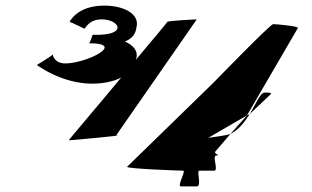

<svg xmlns="http://www.w3.org/2000/svg" viewBox="-20 -664 1113 684"><path d="M112 -432C112 -432 199 -366 308 -366C349 -366 386 -374 412 -388C321 -278 223 -164 225 -164C225 -164 435 -182 394 -182L681 -595C675 -595 577 -590 576 -586C576 -584 525 -524 464 -451L465 -454C474 -483 453 -504 425 -516C453 -528 463 -544 466 -566C479 -612 425 -644 351 -644C254 -644 228 -586 228 -586C232 -586 280 -562 280 -562C286 -562 294 -595 343 -595C405 -595 441 -536 310 -540C311 -546 302 -510 296 -510C434 -510 286 -438 213 -438C169 -438 168 -474 167 -470C166 -464 108 -432 112 -432ZM433 -70C426 -63 619 -56 633 -56C643 -56 610 0 624 0H681C700 0 679 -56 690 -56H743C760 -56 734 -110 751 -110C768 -110 740 -117 747 -124L801 -187C786 -181 741 -176 722 -173L860 -253L1041 -564C1046 -571 963 -578 953 -578C943 -578 749 -378 741 -370ZM801 -187C802 -188 805 -188 805 -189C833 -204 852 -231 870 -258L860 -253ZM870 -258 942 -326C942 -326 958 -336 921 -334C908 -333 892 -296 870 -258Z"/></svg>

Font: Ampere
Style: SCSuExtIta
Weight: 400
Version: Version 1